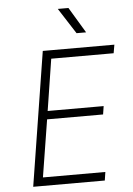

<svg xmlns="http://www.w3.org/2000/svg" viewBox="-62 -996 724 1042"><g transform="rotate(-5 300.0 -475.0)"><path d="M76 0 192 -730H582L574 -684H234L190 -403H495L488 -358H183L133 -46H473L466 0ZM383 -810 293 -950H351L435 -810Z"/></g></svg>

Font: JetBrains Mono NL Thin
Style: Italic
Weight: 100
Italic angle: -9°
Monospace: yes
Designer: Philipp Nurullin, Konstantin Bulenkov
Foundry: JetBrains
Version: Version 2.305; ttfautohint (v1.8.4.7-5d5b)